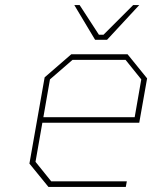

<svg xmlns="http://www.w3.org/2000/svg" viewBox="-20 -737 605 757"><path d="M355 -580 273 -717H294L370 -600H388L505 -717H529L402 -580ZM171 0 96 -92 156 -432 261 -523H483L560 -428L529 -253H147L120 -99L182 -22H480L476 0ZM151 -275H511L537 -424L475 -501H266L177 -424Z"/></svg>

Font: Tomorrow Thin
Style: Italic
Weight: 250
Italic angle: -10°
Designer: Tony de Marco, Monica Rizzolli
Foundry: Just in Type
Version: Version 2.002